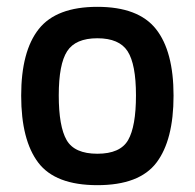

<svg xmlns="http://www.w3.org/2000/svg" viewBox="-20 -531 570 562"><path d="M93.5 -446Q145 -511 265 -511Q385 -511 436.5 -446Q488 -381 488 -251Q488 -121 438 -55Q388 11 265 11Q142 11 92 -55Q42 -121 42 -251Q42 -381 93.5 -446ZM175 -121Q198 -81 265 -81Q332 -81 355 -121Q378 -161 378 -252Q378 -343 353.5 -381Q329 -419 265 -419Q201 -419 176.5 -381Q152 -343 152 -252Q152 -161 175 -121Z"/></svg>

Font: TitilliumWeb-SemiBold
Style: SemiBold
Weight: 600
Version: Version 1.001;PS 57.000;hotconv 1.0.70;makeotf.lib2.5.55311